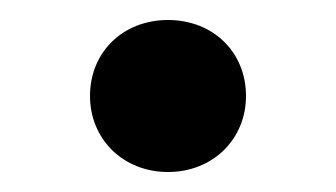

<svg xmlns="http://www.w3.org/2000/svg" viewBox="-20 -355 336 192"><path d="M148 -183C193 -183 226 -216 226 -259C226 -303 193 -335 148 -335C103 -335 70 -303 70 -259C70 -216 103 -183 148 -183Z"/></svg>

Font: TPK Tissa Web Medium
Style: Regular
Weight: 500
Designer: Jacques Le Bailly, Suppakit Chalermlarp | Katatrad Co.,Ltd.
Foundry: Jacques Le Bailly, Cadson Demak Co.,Ltd.
Version: Version 5.000;Glyphs 3.1.2 (3151)